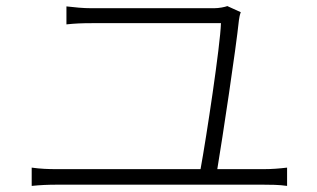

<svg xmlns="http://www.w3.org/2000/svg" viewBox="-20 -679 1040 630"><path d="M693 -124C710 -226 754 -517 764 -613C765 -621 767 -631 770 -639L726 -659C718 -656 699 -652 682 -652H282C250 -652 226 -655 198 -658V-599C226 -602 248 -603 283 -603H705C703 -531 657 -227 638 -124H165C139 -124 112 -125 84 -129V-69C113 -72 139 -73 165 -73H845C863 -73 896 -73 922 -69V-129C897 -126 872 -124 845 -124Z"/></svg>

Font: Noto Sans Japanese Light
Style: Regular
Weight: 300
Designer: Ryoko NISHIZUKA (kana & ideographs); Paul D. Hunt (Latin, Greek & Cyrillic); Wenlong ZHANG (bopomofo); Sandoll Communica
Foundry: Adobe Systems Incorporated
Version: Version 1.000;PS 1;hotconv 1.0.78;makeotf.lib2.5.61930